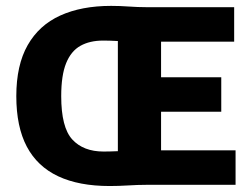

<svg xmlns="http://www.w3.org/2000/svg" viewBox="-20 -619 835 643"><path d="M347 4Q244.4 4 174.8 -28.7Q105.1 -61.4 69.8 -128Q34.6 -194.6 34.6 -297Q34.6 -400.8 72.7 -467.8Q110.8 -534.8 181.8 -567Q252.9 -599.3 352.1 -599.3Q382.4 -599.3 412.1 -597.1Q441.9 -595 467.8 -595H764.2V-479.5H519.4V-115.5H768.9V0H468.4Q442.2 0 409.5 2Q376.8 4 347 4ZM326.7 -111.5Q337.4 -111.5 348.7 -111.8Q359.9 -112.1 374.7 -112.7V-481.6Q359.7 -482.5 347.2 -482.8Q334.7 -483.1 325.4 -483.1Q280.7 -483.1 249.4 -465.6Q218 -448.1 201.5 -407.5Q185 -366.9 185 -297Q185 -192.2 222.1 -151.9Q259.3 -111.5 326.7 -111.5ZM479.3 -244.8V-360.3H721V-244.8Z"/></svg>

Font: Encode Sans SC Condensed Thin
Style: Regular
Weight: 100
Width: 3
Designer: Multiple Designers
Foundry: Impallari Type
Version: Version 3.002